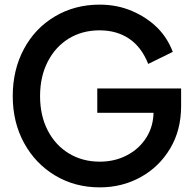

<svg xmlns="http://www.w3.org/2000/svg" viewBox="-20 -787 827 829"><path d="M35 -372Q35 -485 83 -575Q131 -665 217 -716Q303 -767 410 -767Q486 -767 550 -739.5Q614 -712 658.5 -668Q703 -624 726 -563L620 -511Q591 -584 537.5 -620Q484 -656 410 -656Q335 -656 277 -620.5Q219 -585 186 -520.5Q153 -456 153 -372Q153 -288 186 -224Q219 -160 277.5 -124.5Q336 -89 411 -89Q476 -89 529 -117Q582 -145 612.5 -194Q643 -243 643 -306V-300H400V-405H762V-329Q762 -225 714.5 -145.5Q667 -66 587 -22Q507 22 411 22Q304 22 218.5 -29Q133 -80 84 -169.5Q35 -259 35 -372Z"/></svg>

Font: BLUETTI 2.0 Medium
Style: Italic
Weight: 500
Designer: Stijn de Vries
Foundry: tokotype
Version: Version 2.005;October 31, 2023;FontCreator 14.0.0.2814 64-bi